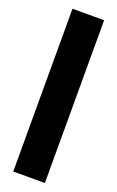

<svg xmlns="http://www.w3.org/2000/svg" viewBox="-141 -749 482 788"><g transform="rotate(20 100.0 -355.5)"><path d="M30.8 0H168.9V-710.9H30.8Z"/></g></svg>

Font: Roboto Flex Super Cond Bold
Style: Regular
Weight: 700
Width: 3
Designer: Berlow after Robertson
Foundry: Google
Version: Version 3.000